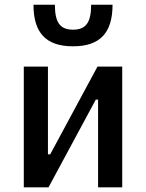

<svg xmlns="http://www.w3.org/2000/svg" viewBox="-20 -803 626 823"><path d="M82 0H188L390.6 -376H400.4V0H503.9V-517.6H397.9L195.3 -141.6H185.5V-517.6H82ZM293 -604.5C408.7 -604.5 462.4 -662.1 462.4 -782.7H370.6C370.6 -709.5 350.6 -675.8 293 -675.8C236.3 -675.8 215.3 -708 215.3 -782.7H123.5C123.5 -663.1 176.3 -604.5 293 -604.5Z"/></svg>

Font: Cascadia Code PL
Style: Regular
Weight: 400
Monospace: yes
Designer: Aaron Bell
Foundry: Saja Typeworks
Version: Version 2404.023